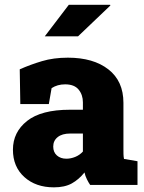

<svg xmlns="http://www.w3.org/2000/svg" viewBox="-20 -782 610 812"><path d="M208 10.3Q131.3 10.3 83 -33.2Q34.7 -76.7 34.7 -148.9Q34.7 -223.1 94.5 -270.5Q154.3 -317.9 275.4 -317.9H330.6V-349.1Q330.6 -380.9 312.5 -403.1Q294.4 -425.3 255.4 -425.3Q222.7 -425.3 198.2 -409.2L186.5 -341.8H65.9L63.5 -488.8Q108.4 -508.8 157.5 -523.4Q206.5 -538.1 267.1 -538.1Q375 -538.1 438.5 -488.5Q502 -439 502 -347.2V-152.3Q502 -141.1 502.2 -130.4Q502.4 -119.6 504.4 -109.9L561.5 -100.1V0H361.3Q355 -8.8 347.7 -23.4Q340.3 -38.1 337.4 -52.7Q313.5 -22.9 283.7 -6.3Q253.9 10.3 208 10.3ZM260.7 -110.8Q279.3 -110.8 298.1 -118.4Q316.9 -126 330.6 -141.1V-217.3H277.3Q242.7 -217.3 223.9 -202.1Q205.1 -187 205.1 -162.1Q205.1 -138.2 220.7 -124.5Q236.3 -110.8 260.7 -110.8ZM169.4 -628.4 271 -761.7H445.8L446.8 -758.8L310.1 -628.4Z"/></svg>

Font: Roboto Slab Black
Style: Regular
Weight: 900
Designer: Google
Version: Version 2.000; ttfautohint (v1.8.1.43-b0c9)